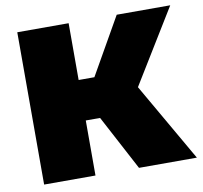

<svg xmlns="http://www.w3.org/2000/svg" viewBox="-78 -784 921 869"><g transform="rotate(-10 382.5 -350.0)"><path d="M492 0 318 -328 506 -438 758 0ZM56 0V-700H292V0ZM224 -253V-439H489V-253ZM529 -325 312 -347 513 -700H759Z"/></g></svg>

Font: MOST Montserrat Black
Style: Regular
Weight: 900
Designer: Julieta Ulanovsky
Foundry: Julieta Ulanovsky
Version: Version 8.000;March 11, 2024;FontCreator 15.0.0.2926 64-bit